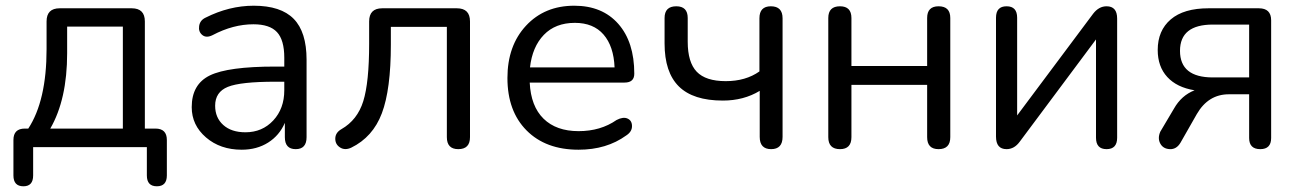

<svg xmlns="http://www.w3.org/2000/svg" viewBox="-20 -515 4549 672"><path d="M62 137Q27 137 27 99V-25Q27 -65 67 -65H79Q143 -163 143 -343V-440Q143 -486 189 -486H441Q487 -486 487 -440V-65H524Q564 -65 564 -25V99Q564 137 529 137Q494 137 494 99V0H96V99Q96 137 62 137ZM156 -65H410V-422H215V-329Q215 -167 156 -65Z M826 9Q751 9 701 -34Q651 -77 651 -140Q651 -220 714.5 -251Q778 -282 943 -282H975V-313Q975 -375 949.5 -402.5Q924 -430 867 -430Q796 -430 724 -392Q702 -381 688 -392.5Q674 -404 677 -424Q680 -444 699 -453Q782 -495 868 -495Q963 -495 1008 -449Q1053 -403 1053 -306V-35Q1053 7 1015 7Q977 7 977 -35V-85Q958 -41 918.5 -16Q879 9 826 9ZM839 -52Q898 -52 936.5 -93.5Q975 -135 975 -199V-229H944Q822 -229 777.5 -211Q733 -193 733 -145Q733 -103 761.5 -77.5Q790 -52 839 -52Z M1584 7Q1544 7 1544 -35V-421H1348V-359Q1348 -202 1316.5 -118.5Q1285 -35 1209 2Q1187 12 1170 1Q1153 -10 1153.5 -30.5Q1154 -51 1175 -63Q1231 -95 1251.5 -161Q1272 -227 1272 -362V-440Q1272 -486 1318 -486H1579Q1625 -486 1625 -440V-35Q1625 7 1584 7Z M2005 9Q1890 9 1823 -58.5Q1756 -126 1756 -242Q1756 -355 1821 -425Q1886 -495 1990 -495Q2088 -495 2144 -431.5Q2200 -368 2200 -257Q2200 -226 2166 -226H1834Q1838 -143 1882.5 -99.5Q1927 -56 2005 -56Q2082 -56 2138 -95Q2161 -107 2176.5 -100Q2192 -93 2192 -73.5Q2192 -54 2172 -41Q2103 9 2005 9ZM1992 -435Q1924 -435 1883.5 -393Q1843 -351 1835 -279H2131Q2128 -353 2092.5 -394Q2057 -435 1992 -435Z M2639 -36V-197Q2583 -163 2510 -163Q2406 -163 2356 -212.5Q2306 -262 2306 -363V-452Q2306 -493 2347 -493Q2387 -493 2387 -452V-369Q2387 -297 2418.5 -264Q2450 -231 2520 -231Q2590 -231 2638 -265V-451Q2638 -493 2678 -493Q2719 -493 2719 -451V-36Q2719 7 2679 7Q2639 7 2639 -36Z M2920 7Q2879 7 2879 -35V-452Q2879 -493 2920 -493Q2960 -493 2960 -452V-284H3225V-452Q3225 -493 3265 -493Q3306 -493 3306 -452V-35Q3306 7 3265 7Q3225 7 3225 -35V-218H2960V-35Q2960 7 2920 7Z M3503 7Q3466 7 3466 -37V-453Q3466 -493 3503 -493Q3540 -493 3540 -453V-111L3806 -467Q3826 -493 3853 -493Q3890 -493 3890 -450V-33Q3890 7 3853 7Q3816 7 3816 -33V-377L3549 -19Q3530 7 3503 7Z M4391 7Q4352 7 4352 -32V-185H4281Q4209 -185 4169 -116L4112 -16Q4098 8 4074.5 7Q4051 6 4041 -12.5Q4031 -31 4041 -54L4089 -135Q4115 -181 4161 -199Q4099 -209 4065.5 -245.5Q4032 -282 4032 -340Q4032 -408 4077.5 -447Q4123 -486 4210 -486H4386Q4429 -486 4429 -444V-32Q4429 7 4391 7ZM4225 -244H4352V-429H4225Q4110 -429 4110 -337Q4110 -244 4225 -244Z"/></svg>

Font: Nunito
Style: Regular
Weight: 400
Designer: Vernon Adams
Foundry: Vernon Adams
Version: Version 3.602